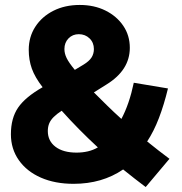

<svg xmlns="http://www.w3.org/2000/svg" viewBox="-20 -731 736 775"><path d="M277 11Q202 11 145 -14Q88 -39 56 -84.5Q24 -130 24 -189Q24 -254 53 -296.5Q82 -339 152 -379Q121 -419 108.5 -454Q96 -489 96 -530Q96 -582 122.5 -623Q149 -664 195.5 -687.5Q242 -711 302 -711Q360 -711 405.5 -688.5Q451 -666 477.5 -627Q504 -588 504 -538Q504 -493 480.5 -456Q457 -419 410 -390L359 -358Q384 -333 412 -305.5Q440 -278 470 -251Q486 -281 498.5 -317.5Q511 -354 520 -397L658 -374Q642 -308 621.5 -254.5Q601 -201 574 -160Q597 -141 620 -123.5Q643 -106 664 -90L568 24Q546 7 523 -10.5Q500 -28 477 -47Q392 11 277 11ZM282 -449 317 -470Q340 -484 349.5 -499Q359 -514 359 -533Q359 -559 341.5 -576Q324 -593 298 -593Q273 -593 256.5 -576Q240 -559 240 -533Q240 -515 249 -496.5Q258 -478 282 -449ZM289 -115Q313 -115 334.5 -120Q356 -125 375 -136Q336 -172 299 -209.5Q262 -247 229 -284Q209 -271 196.5 -258.5Q184 -246 178.5 -232.5Q173 -219 173 -202Q173 -162 204 -138.5Q235 -115 289 -115Z"/></svg>

Font: Red Hat Text VF
Style: Regular
Weight: 300
Designer: Pentagram, MCKL
Foundry: Pentagram, MCKL
Version: Version 1.023